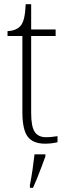

<svg xmlns="http://www.w3.org/2000/svg" viewBox="-20 -677 319 918"><path d="M196 10Q138 10 112.5 -23.5Q87 -57 87 -142V-505H16V-528Q56 -530 77 -552Q89 -565 95 -590Q101 -615 103 -657H129V-536H246V-505H129V-137Q129 -72 146 -46.5Q163 -21 200 -21Q216 -21 228 -22.5Q240 -24 255 -26V3Q225 10 196 10ZM123 208Q130 172 135.5 134.5Q141 97 145 61H197V71Q189 92 179 119.5Q169 147 158 174Q147 201 138 221H123Z"/></svg>

Font: Noto Serif Armenian SemiCondensed ExtraLight
Style: Regular
Weight: 200
Width: 4
Designer: Monotype Design Team
Foundry: Monotype Imaging Inc.
Version: Version 2.008; ttfautohint (v1.8.4.7-5d5b)